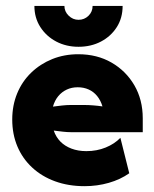

<svg xmlns="http://www.w3.org/2000/svg" viewBox="-20 -628 530 662"><path d="M271.5 13.9Q216 13.9 170.1 -2.8Q124.3 -19.4 91 -50.3Q57.6 -81.2 39.9 -123.3Q22.2 -165.3 22.2 -216Q22.2 -264.6 39.2 -305.9Q56.2 -347.2 87.5 -377.4Q118.8 -407.6 160.1 -424.3Q201.4 -441 250 -441Q314.6 -441 364.6 -412.2Q414.6 -383.3 443.4 -333.7Q472.2 -284 472.2 -220.1V-172.2H226.4Q211.8 -172.2 196.5 -174Q181.2 -175.7 165.3 -177.8Q172.9 -155.6 188.2 -139.9Q203.5 -124.3 226.4 -115.6Q249.3 -106.9 277.8 -106.9Q313.9 -106.9 344.4 -119.4Q375 -131.9 395.1 -152.8L425.7 -30.6Q395.1 -9 355.2 2.4Q315.3 13.9 271.5 13.9ZM162.5 -260.4Q177.8 -262.5 193.8 -264.2Q209.7 -266 223.6 -266H270.1Q285.4 -266 302.4 -264.6Q319.4 -263.2 333.3 -261.1Q327.1 -281.9 314.9 -296.9Q302.8 -311.8 285.8 -319.4Q268.8 -327.1 247.9 -327.1Q227.1 -327.1 210.1 -319.1Q193.1 -311.1 180.9 -296.5Q168.8 -281.9 162.5 -260.4ZM250.7 -466.7Q208.3 -466.7 174 -484.7Q139.6 -502.8 119.1 -534.7Q98.6 -566.7 98.6 -607.6H202.1Q202.1 -588.2 216.7 -574Q231.2 -559.7 250.7 -559.7Q270.8 -559.7 285.1 -573.6Q299.3 -587.5 299.3 -607.6H402.8Q402.8 -566 382.6 -534.4Q362.5 -502.8 328.1 -484.7Q293.8 -466.7 250.7 -466.7Z"/></svg>

Font: Afacad Flux ExtraBold
Style: Regular
Weight: 800
Designer: Kristian Moeller
Foundry: Dicotype
Version: Version 1.100